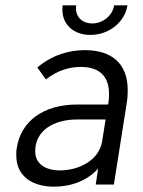

<svg xmlns="http://www.w3.org/2000/svg" viewBox="-20 -692 536 720"><path d="M319 -561C389 -561 448 -609 458 -672H408C402 -633 365 -604 326 -604C290 -604 265 -627 265 -660C265 -664 265 -668 266 -672H215C214 -666 214 -660 214 -655C214 -600 256 -561 319 -561ZM407 0 455 -304C458 -321 459 -338 459 -353C459 -454 399 -504 298 -504C241 -504 177 -487 120 -439L152 -394C194 -427 238 -441 283 -441C372 -441 389 -385 389 -339C389 -326 388 -313 386 -303L385 -300H269C143 -300 59 -238 43 -138C41 -128 41 -119 41 -110C41 -26 108 8 182 8C248 8 308 -15 348 -60L339 0ZM363 -162C352 -92 277 -53 205 -53C152 -53 112 -76 112 -125C112 -201 179 -244 270 -244H376Z"/></svg>

Font: Arthouse Owned
Style: Italic
Weight: 400
Italic angle: -10°
Designer: Jeremy Tribby
Foundry: Tribby Type
Version: Version 1.000;PS 001.000;hotconv 1.0.88;makeotf.lib2.5.64775